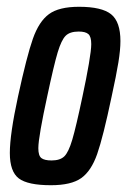

<svg xmlns="http://www.w3.org/2000/svg" viewBox="-20 -538 375 566"><path d="M9 -87Q9 -142 33 -253Q59 -373 77 -424Q95 -475 124.5 -496.5Q154 -518 213 -518Q280 -518 307.5 -496Q335 -474 335 -417Q335 -391 329 -354Q323 -317 309 -253Q284 -134 266.5 -84Q249 -34 219.5 -13Q190 8 130 8Q62 8 35.5 -12Q9 -32 9 -87ZM223 -253Q235 -309 242 -350Q249 -391 249 -408Q249 -430 240.5 -437.5Q232 -445 212 -445Q186 -445 173.5 -432.5Q161 -420 150 -383.5Q139 -347 119 -253Q107 -198 100 -158Q93 -118 93 -101Q93 -79 102 -72Q111 -65 132 -65Q157 -65 169.5 -77Q182 -89 193 -126Q204 -163 223 -253Z"/></svg>

Font: Saira Ultra Condensed SemiBold
Style: Italic
Weight: 600
Width: 1
Italic angle: -12°
Designer: Hector Gatti with collaboration of the Omnibus-Type team
Foundry: Omnibus-Type
Version: Version 1.001; ttfautohint (v1.8)